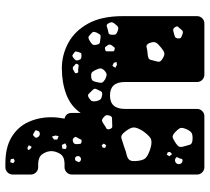

<svg xmlns="http://www.w3.org/2000/svg" viewBox="-53 -507 780 714"><g transform="rotate(90 337.0 -150.0)"><path d="M588 220Q528 220 490 197Q452 174 434 135Q416 96 416 49Q416 36 417.5 23.5Q419 11 421 0Q400 -5 400 -27V-60Q375 -23 331 -6.5Q287 10 234 10Q184 10 139.5 -14Q95 -38 67.5 -88Q40 -138 40 -217V-493Q40 -504 48 -512Q56 -520 67 -520H258Q269 -520 277 -512Q285 -504 285 -493V-224Q285 -169 335 -169Q385 -169 385 -224V-493Q385 -504 393 -512Q401 -520 412 -520H602Q613 -520 621 -512Q629 -504 629 -493V-27Q629 -16 621 -8Q613 0 602 0H586Q561 1 551.5 17.5Q542 34 542 49Q542 65 552.5 81.5Q563 98 592 98H602Q613 98 621 106Q629 114 629 125V193Q629 204 621 212Q613 220 602 220ZM499 -476Q481 -477 473.5 -472Q466 -467 459 -450Q453 -435 457.5 -427.5Q462 -420 474 -409Q485 -400 492 -402.5Q499 -405 510 -412Q521 -419 524.5 -424.5Q528 -430 525 -442Q521 -458 518 -466.5Q515 -475 499 -476ZM106 -439Q100 -441 96.5 -439.5Q93 -438 89 -433Q84 -426 80 -422.5Q76 -419 81 -411Q86 -404 91 -404Q96 -404 105 -407Q114 -409 118 -411.5Q122 -414 123 -423Q123 -432 118.5 -434Q114 -436 106 -439ZM577 -439Q572 -439 571 -436Q570 -433 569 -428Q567 -423 565 -420Q563 -417 567 -414Q575 -408 584 -413Q592 -419 590 -429Q587 -438 577 -439ZM561 -390 553 -400 545 -392 546 -384 555 -380ZM199 -364Q185 -373 177 -371Q169 -369 157 -359Q143 -348 138.5 -340Q134 -332 140 -316Q146 -302 155.5 -305Q165 -308 181 -309Q191 -310 196.5 -312.5Q202 -315 204 -326Q208 -340 209.5 -348.5Q211 -357 199 -364ZM530 -320Q505 -327 493.5 -319.5Q482 -312 467 -291Q454 -270 454 -257.5Q454 -245 469 -226Q482 -208 494 -211.5Q506 -215 527 -222Q542 -228 554 -230.5Q566 -233 573 -239.5Q580 -246 579 -262Q578 -291 567.5 -301.5Q557 -312 530 -320ZM97 -197Q88 -201 82.5 -199.5Q77 -198 71 -190Q64 -182 63 -177Q62 -172 67 -163Q72 -155 77 -157Q82 -159 91 -161Q99 -163 103.5 -164Q108 -165 109 -173Q110 -183 108.5 -188Q107 -193 97 -197ZM232 -189 221 -195 210 -193 214 -183 225 -178ZM165 -186Q158 -188 156 -185Q154 -182 149 -176Q143 -168 148 -161Q152 -155 154.5 -152Q157 -149 165 -151Q171 -153 171 -157.5Q171 -162 171 -169Q171 -176 171 -180Q171 -184 165 -186ZM460 -168Q457 -178 450 -177.5Q443 -177 433 -177Q424 -177 418.5 -176.5Q413 -176 410 -168Q407 -159 409 -154Q411 -149 419 -143Q426 -138 430 -139.5Q434 -141 442 -146Q450 -152 456.5 -155Q463 -158 460 -168ZM275 -151Q265 -156 258.5 -156.5Q252 -157 243 -149Q235 -141 234.5 -135Q234 -129 239 -118Q244 -107 248.5 -102.5Q253 -98 265 -99Q277 -100 280.5 -105.5Q284 -111 286 -123Q289 -134 287 -139.5Q285 -145 275 -151ZM530 -151 520 -155 514 -146 520 -138 529 -142ZM356 -119Q353 -130 349 -134Q345 -138 333 -140Q323 -141 320 -136Q317 -131 313 -122Q309 -115 310.5 -110.5Q312 -106 318 -101Q325 -94 329.5 -89.5Q334 -85 343 -90Q353 -96 355.5 -101.5Q358 -107 356 -119ZM119 -134Q111 -135 108.5 -131.5Q106 -128 102 -121Q99 -114 98.5 -109.5Q98 -105 104 -100Q111 -93 115.5 -90Q120 -87 129 -92Q140 -98 144.5 -103Q149 -108 146 -120Q144 -131 137.5 -131.5Q131 -132 119 -134ZM508 -63Q501 -65 499 -61Q497 -57 494 -51Q491 -46 489.5 -43Q488 -40 492 -35Q498 -28 508 -32Q517 -35 516 -46Q515 -53 515 -57.5Q515 -62 508 -63ZM203 -54Q200 -61 196 -62Q192 -63 184 -63Q178 -63 176.5 -59.5Q175 -56 173 -50Q172 -45 171.5 -42Q171 -39 176 -36Q182 -31 185.5 -29.5Q189 -28 195 -33Q202 -38 204 -42Q206 -46 203 -54ZM580 -58Q573 -64 565 -59Q559 -55 561 -46Q563 -39 571 -39Q578 -39 580 -46Q582 -50 582.5 -52.5Q583 -55 580 -58ZM252 -45Q250 -52 245.5 -51Q241 -50 235 -51Q229 -52 225 -52.5Q221 -53 218 -48Q216 -42 219.5 -40Q223 -38 227 -33Q233 -29 239 -32Q245 -36 249 -37.5Q253 -39 252 -45ZM534 -5 524 -8 513 -3 519 10 533 8ZM499 27 486 22 484 34 488 47 499 39ZM491 101Q486 91 476 92Q470 93 468.5 95.5Q467 98 465 104Q464 109 467 110Q470 111 474 114Q478 116 480 117Q482 118 485 115Q490 111 491.5 108.5Q493 106 491 101ZM535 128 526 122 520 133 530 138 538 136ZM579 185 570 189 572 200 583 202 587 191Z"/></g></svg>

Font: Rubik Moonrocks
Style: Regular
Weight: 400
Designer: Hubert and Fischer, NaN
Foundry: Hubert and Fischer, NaN
Version: Version 2.200